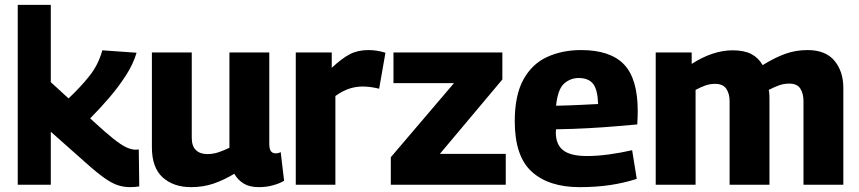

<svg xmlns="http://www.w3.org/2000/svg" viewBox="-20 -760 3535 790"><path d="M515 10Q490 10 466 2.5Q442 -5 410.5 -27Q379 -49 331 -92L189 -218V0H53V-740H189V-422L262 -355Q311 -401 348 -447.5Q385 -494 401 -553L542 -543Q528 -496 498 -449.5Q468 -403 429.5 -358Q391 -313 351 -273L363 -262Q414 -215 446 -189.5Q478 -164 499.5 -154Q521 -144 539 -144Q541 -144 544 -144.5Q547 -145 551 -145L553 7Q534 10 515 10Z M766 10Q694 10 649.5 -30Q605 -70 605 -154V-544H769V-193Q769 -159 786 -142.5Q803 -126 833 -126Q856 -126 877.5 -133Q899 -140 924 -152V-544H1088V-169Q1088 -146 1095 -137.5Q1102 -129 1114 -129Q1125 -129 1135 -134L1149 -16Q1130 -5 1103 2.5Q1076 10 1045 10Q1007 10 983 -4.5Q959 -19 944 -45Q901 -19 858.5 -4.5Q816 10 766 10Z M1345 -544V-481Q1387 -520 1419.5 -537Q1452 -554 1496 -554Q1512 -554 1529.5 -551.5Q1547 -549 1566 -543L1540 -395Q1504 -404 1471 -404Q1445 -404 1418 -395.5Q1391 -387 1360 -365V0H1197V-544Z M1588 0V-113L1848 -418H1599V-544H2047V-433L1790 -127H2061V0Z M2365 10Q2238 10 2168 -53.5Q2098 -117 2098 -261Q2098 -368 2133.5 -432.5Q2169 -497 2231 -525.5Q2293 -554 2371 -554Q2491 -554 2547.5 -495Q2604 -436 2604 -303Q2604 -279 2602 -248Q2568 -245 2515.5 -240.5Q2463 -236 2399.5 -232.5Q2336 -229 2268 -228Q2267 -223 2267 -215Q2267 -165 2297.5 -141.5Q2328 -118 2395 -118Q2437 -118 2485 -124.5Q2533 -131 2581 -142L2600 -24Q2547 -7 2490 1.5Q2433 10 2365 10ZM2268 -325Q2322 -326 2370 -328.5Q2418 -331 2441 -332Q2439 -392 2420 -415.5Q2401 -439 2361 -439Q2327 -439 2301 -416Q2275 -393 2268 -325Z M2678 0V-544H2826V-497Q2913 -553 2995 -553Q3042 -553 3071.5 -537.5Q3101 -522 3118 -492Q3168 -523 3211 -538.5Q3254 -554 3303 -554Q3377 -554 3413.5 -510Q3450 -466 3450 -398V0H3286V-344Q3286 -375 3273 -395.5Q3260 -416 3227 -416Q3204 -416 3183 -408Q3162 -400 3143 -390Q3145 -382 3145.5 -373.5Q3146 -365 3146 -357V0H2982V-344Q2982 -374 2968.5 -394.5Q2955 -415 2922 -415Q2901 -415 2881.5 -408Q2862 -401 2842 -390V0Z"/></svg>

Font: Georama
Style: Bold
Weight: 700
Designer: Jean-Baptiste Levee
Foundry: Production Type
Version: Version 1.000